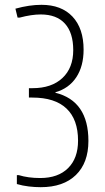

<svg xmlns="http://www.w3.org/2000/svg" viewBox="-20 -770 434 797"><path d="M149 7Q125 7 99.5 4Q74 1 50 -6V-43H58Q97 -31 147 -31Q221 -31 262.5 -72Q304 -113 304 -186Q304 -274 256 -319.5Q208 -365 114 -365H100V-404H115Q194 -404 239 -446Q284 -488 284 -562Q284 -634 249.5 -672Q215 -710 149 -710Q111 -710 62 -697H53L44 -734Q102 -750 152 -750Q235 -750 281 -701Q327 -652 327 -564Q327 -495 296.5 -449Q266 -403 210 -387V-385Q347 -351 347 -185Q347 -94 295 -43.5Q243 7 149 7Z"/></svg>

Font: Encode Sans Compressed
Style: ExtraLight
Weight: 200
Designer: Pablo Impallari, Andres Torresi
Foundry: Pablo Impallari, Andres Torresi
Version: Version 1.000; ttfautohint (v1.00) -l 8 -r 50 -G 200 -x 14 -